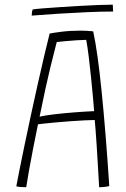

<svg xmlns="http://www.w3.org/2000/svg" viewBox="-20 -796 539 824"><path d="M92.5 7.5Q63.5 7.5 50 3.5Q54 -18 63 -63.8Q72 -109.5 84.8 -170.2Q97.5 -231 112 -298.8Q126.5 -366.5 141.5 -433Q156.5 -499.5 169.8 -556.5Q183 -613.5 193 -652Q203.5 -654.5 242 -659.5Q280.5 -664.5 324 -664.5Q337 -664.5 352.5 -663.8Q368 -663 380 -661.5Q399 -574 416.2 -403.2Q433.5 -232.5 449 2.5Q429.5 7.5 405.5 7.5Q404.5 -7 403 -35.8Q401.5 -64.5 399.2 -100.8Q397 -137 394.8 -173Q392.5 -209 390.2 -238Q388 -267 386.5 -281Q370.5 -281 343 -279.5Q315.5 -278 283.5 -275.8Q251.5 -273.5 221.5 -270.8Q191.5 -268 170 -265.8Q148.5 -263.5 143 -262.5Q132.5 -211 122.2 -158.8Q112 -106.5 104.2 -62.8Q96.5 -19 92.5 7.5ZM150 -295.5Q175 -301 216 -305.8Q257 -310.5 302 -314Q347 -317.5 384 -319Q382.5 -339 379 -378Q375.5 -417 370.8 -463.2Q366 -509.5 360.8 -552.8Q355.5 -596 350 -625Q335.5 -625 309.2 -623.2Q283 -621.5 258.5 -619.2Q234 -617 223.5 -615.5Q217.5 -594 197 -510.5Q176.5 -427 150 -295.5ZM465.5 -746.5Q418 -746.5 354.5 -743.8Q291 -741 227.8 -737Q164.5 -733 116 -729Q116 -734.5 117.2 -743.2Q118.5 -752 120.5 -755.5Q132 -757.5 162.8 -760Q193.5 -762.5 234.5 -765.2Q275.5 -768 319.2 -770.5Q363 -773 401.5 -774.5Q440 -776 464 -776Z"/></svg>

Font: Grandstander Thin
Style: Regular
Weight: 100
Designer: Tyler Finck
Foundry: Etcetera Type Co
Version: Version 1.200; ttfautohint (v1.8.3)